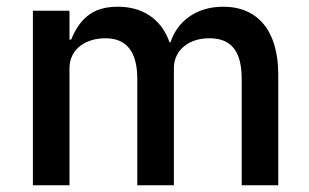

<svg xmlns="http://www.w3.org/2000/svg" viewBox="-20 -552 922 572"><path d="M78 0V-520H187V-434H192C203 -461 218 -486 240 -504C262 -522 291 -532 331 -532C402 -532 460 -498 485 -426H488C507 -485 561 -532 645 -532C749 -532 809 -459 809 -330V0H700V-317C700 -397 671 -438 604 -438C576 -438 550 -431 531 -416C511 -401 498 -378 498 -349V0H389V-317C389 -398 357 -438 294 -438C267 -438 240 -431 220 -416C200 -401 187 -378 187 -349V0Z"/></svg>

Font: Plexus Sans Medium
Style: Regular
Weight: 500
Version: Version 2.001;PS 002.001;hotconv 1.0.70;makeotf.lib2.5.58329